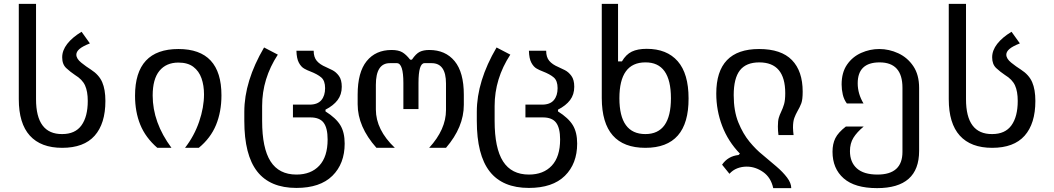

<svg xmlns="http://www.w3.org/2000/svg" viewBox="-20 -763 5440 991"><path d="M301 0Q191 0 134 -63Q77 -126 77 -251V-743H166V-251Q166 -70 301 -71Q368 -71 400.5 -116Q433 -161 433 -242Q433 -291 419 -322Q405 -353 367 -376Q343 -392 322 -411.5Q301 -431 301 -467Q301 -503 327 -536.5Q353 -570 401 -599L444 -539Q406 -524 390 -510Q374 -496 374 -481Q374 -460 399.5 -439.5Q425 -419 449 -404Q491 -377 507.5 -339Q524 -301 524 -242Q524 -125 468.5 -62.5Q413 0 301 0Z M792 0Q731 -53 704 -119.5Q677 -186 677 -269Q677 -510 901 -510Q1123 -510 1123 -271Q1123 -186 1095 -118Q1067 -50 1006 0H935Q983 -62 1008 -135.5Q1033 -209 1033 -276Q1033 -322 1020 -359Q1007 -396 978 -418Q949 -440 901 -440Q838 -440 803 -397.5Q768 -355 768 -270Q768 -131 865 0Z M1510 207Q1374 207 1307.5 122Q1241 37 1241 -139V-186Q1241 -344 1343 -518L1414 -481Q1333 -357 1333 -216V-139Q1333 2 1376.5 70Q1420 138 1510 138Q1585 138 1628 92Q1671 46 1671 -43Q1671 -102 1650.5 -129.5Q1630 -157 1582 -157H1492V-223H1578Q1619 -223 1638.5 -246Q1658 -269 1658 -308Q1658 -346 1638.5 -363Q1619 -380 1580 -395Q1566 -400 1550 -409Q1534 -418 1522.5 -439.5Q1511 -461 1510 -501H1599Q1599 -468 1615 -449Q1631 -430 1662 -417Q1676 -411 1695.5 -401Q1715 -391 1729.5 -371Q1744 -351 1744 -315Q1744 -275 1722.5 -246.5Q1701 -218 1660 -197Q1660 -198 1660 -188Q1714 -154 1736.5 -117Q1759 -80 1759 -22Q1759 82 1695.5 144.5Q1632 207 1510 207Z M1923 0Q1826 -109 1826 -225V-275Q1826 -390 1872.5 -447.5Q1919 -505 2001 -505Q2036 -505 2056 -493.5Q2076 -482 2097 -455H2106Q2127 -486 2146.5 -495.5Q2166 -505 2196 -505Q2279 -505 2326.5 -447.5Q2374 -390 2374 -274V-222Q2374 -107 2282 0H2195Q2282 -95 2282 -195V-332Q2282 -437 2208 -437H2171Q2140 -437 2140 -335V-200H2062V-335Q2062 -436 2029 -437H1992Q1920 -437 1920 -325V-198Q1920 -93 2018 0Z M2710 207Q2574 207 2507.5 122Q2441 37 2441 -139V-186Q2441 -344 2543 -518L2614 -481Q2533 -357 2533 -216V-139Q2533 2 2576.5 70Q2620 138 2710 138Q2785 138 2828 92Q2871 46 2871 -43Q2871 -102 2850.5 -129.5Q2830 -157 2782 -157H2692V-223H2778Q2819 -223 2838.5 -246Q2858 -269 2858 -308Q2858 -346 2838.5 -363Q2819 -380 2780 -395Q2766 -400 2750 -409Q2734 -418 2722.5 -439.5Q2711 -461 2710 -501H2799Q2799 -468 2815 -449Q2831 -430 2862 -417Q2876 -411 2895.5 -401Q2915 -391 2929.5 -371Q2944 -351 2944 -315Q2944 -275 2922.5 -246.5Q2901 -218 2860 -197Q2860 -198 2860 -188Q2914 -154 2936.5 -117Q2959 -80 2959 -22Q2959 82 2895.5 144.5Q2832 207 2710 207Z M3086 -256V-743H3170V-446H3190Q3211 -482 3241 -496.5Q3271 -511 3318 -511Q3422 -511 3478 -447Q3534 -383 3534 -255Q3535 0 3311 0Q3087 0 3086 -256ZM3311 -71Q3443 -71 3443 -256Q3443 -442 3311 -441Q3177 -441 3177 -256Q3177 -71 3311 -71Z M3971 208Q3959 153 3919 125Q3879 97 3834 97Q3808 97 3785 106Q3762 115 3745 134L3707 87Q3737 43 3792 37L3799 30Q3738 -33 3707.5 -113Q3677 -193 3677 -280Q3677 -510 3898 -510Q4012 -510 4067.5 -453Q4123 -396 4123 -290Q4123 -249 4116 -230Q4109 -211 4095 -187Q4087 -173 4080 -154.5Q4073 -136 4073 -104Q4073 -94 4074 -85Q4075 -76 4076 -66H3998Q3995 -89 3995 -110Q3995 -139 3999.5 -154.5Q4004 -170 4011 -184Q4021 -205 4027 -225.5Q4033 -246 4033 -282Q4033 -441 3899 -441Q3831 -441 3799 -400Q3767 -359 3767 -272Q3767 -190 3791 -131Q3815 -72 3849 -31Q3883 10 3916 36Q3953 67 3987 96Q4021 125 4042.5 153.5Q4064 182 4064 208Z M4507 208Q4392 208 4334.5 157.5Q4277 107 4277 20Q4277 -20 4291.5 -49.5Q4306 -79 4346 -110H4438Q4403 -81 4385 -52Q4367 -23 4367 17Q4367 74 4402.5 106Q4438 138 4509 138Q4638 138 4638 21V-310Q4638 -441 4520 -441Q4407 -441 4407 -333Q4407 -279 4437 -229H4351Q4336 -249 4330 -275Q4324 -301 4324 -327Q4324 -389 4352 -429.5Q4380 -470 4425 -490Q4470 -510 4518 -510Q4569 -510 4616.5 -488Q4664 -466 4694 -421.5Q4724 -377 4724 -309V16Q4724 208 4507 208Z M5101 0Q4991 0 4934 -63Q4877 -126 4877 -251V-743H4966V-251Q4966 -70 5101 -71Q5168 -71 5200.5 -116Q5233 -161 5233 -242Q5233 -291 5219 -322Q5205 -353 5167 -376Q5143 -392 5122 -411.5Q5101 -431 5101 -467Q5101 -503 5127 -536.5Q5153 -570 5201 -599L5244 -539Q5206 -524 5190 -510Q5174 -496 5174 -481Q5174 -460 5199.5 -439.5Q5225 -419 5249 -404Q5291 -377 5307.5 -339Q5324 -301 5324 -242Q5324 -125 5268.5 -62.5Q5213 0 5101 0Z"/></svg>

Font: PlemolJP35 Console
Style: Regular
Weight: 400
Version: v2.0.3; ttfautohint (v1.8.4.7-5d5b-dirty) -l 6 -r 45 -G 200 